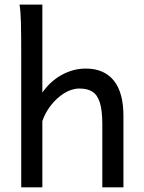

<svg xmlns="http://www.w3.org/2000/svg" viewBox="-20 -801 614 821"><path d="M161.1 0H70.8V-551.8Q70.8 -651.4 69.6 -702.1Q68.4 -752.9 63.5 -781.2H161.1V-405.3Q196.3 -455.1 245.1 -481.4Q293.9 -507.8 346.7 -507.8Q425.3 -507.8 466.6 -456.5Q507.8 -405.3 507.8 -305.2V0H417.5V-268.6Q417.5 -328.6 407 -362.1Q396.5 -395.5 375.2 -408.9Q354 -422.4 319.8 -422.4Q286.1 -422.4 253.7 -401.9Q221.2 -381.3 196.8 -349.4Q172.4 -317.4 161.1 -283.2Z"/></svg>

Font: Lesson One
Style: Regular
Weight: 400
Designer: But Ko, Victor Gaultney, Annie Olsen, Julie Remington, Don Collingsworth, Eric Hays, Becca Hirsbrunner
Version: Version 1.100